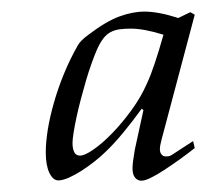

<svg xmlns="http://www.w3.org/2000/svg" viewBox="-20 -721 373 336"><path d="M317.9 -474.1 320.8 -461.9Q309.1 -452.6 295.2 -442.6Q281.2 -432.6 268.3 -424.1Q255.4 -415.5 244.6 -410.2Q233.9 -404.8 227.5 -404.8Q220.7 -404.8 216.3 -410.2Q211.9 -415.5 211.9 -426.3Q211.9 -436 215.8 -458.5L231 -528.3L228 -530.8Q192.9 -482.4 166 -456.5Q157.2 -447.8 145.8 -438.7Q134.3 -429.7 122.6 -422.1Q110.8 -414.6 100.1 -409.9Q89.4 -405.3 82 -405.3Q72.8 -405.3 66.4 -418.5Q60.1 -431.6 60.1 -454.6Q60.1 -472.2 63.7 -494.6Q67.4 -517.1 74.5 -541.7Q81.5 -566.4 92 -592Q102.5 -617.7 116.2 -641.6Q120.6 -649.9 135.3 -660.6Q165.5 -683.6 188.7 -692.1Q211.9 -700.7 232.9 -700.7Q244.6 -700.7 259.3 -698Q273.9 -695.3 292 -689.5L313 -699.7L320.8 -695.3L262.7 -476.6Q259.8 -465.8 259.8 -460Q259.8 -454.1 262.7 -450.7Q265.6 -447.3 270 -447.3Q272.9 -447.3 275.1 -447.5Q277.3 -447.8 281.5 -450.4Q285.6 -453.1 293.9 -458.5Q302.2 -463.9 317.9 -474.1ZM266.1 -660.2Q232.4 -670.9 208.5 -670.9Q197.8 -670.9 189.2 -669.7Q180.7 -668.5 173.6 -664.8Q166.5 -661.1 160.9 -653.8Q155.3 -646.5 149.9 -634.8Q145.5 -624.5 140.4 -610.4Q135.3 -596.2 130.6 -580.3Q126 -564.5 121.6 -547.9Q117.2 -531.2 114 -516.4Q110.8 -501.5 108.9 -489.5Q106.9 -477.5 106.9 -470.7Q106.9 -460.9 109.9 -454.8Q112.8 -448.7 120.1 -448.7Q128.4 -448.7 143.8 -459.5Q159.2 -470.2 176.3 -487.8Q193.4 -505.4 210 -528.1Q226.6 -550.8 237.3 -575.2Q243.7 -588.9 250.7 -609.9Q257.8 -630.9 266.1 -660.2Z"/></svg>

Font: XB Kayhan
Style: Italic
Weight: 400
Italic angle: -12°
Designer: Behnam
Foundry: Irmug
Version: Version 7.300 2009